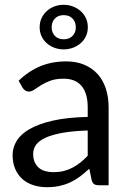

<svg xmlns="http://www.w3.org/2000/svg" viewBox="-20 -771 537 799"><path d="M57.5 -435Q99.5 -475.5 148 -495.5Q196.5 -515.5 255.5 -515.5Q298 -515.5 331 -501.5Q364 -487.5 386.5 -462.5Q409 -437.5 420.5 -402Q432 -366.5 432 -324V0H392.5Q379.5 0 372.5 -4.2Q365.5 -8.5 361.5 -21L351.5 -69Q331.5 -50.5 312.5 -36.2Q293.5 -22 272.5 -12.2Q251.5 -2.5 227.8 2.8Q204 8 175 8Q145.5 8 119.5 -0.2Q93.5 -8.5 74.2 -25Q55 -41.5 43.8 -66.8Q32.5 -92 32.5 -126.5Q32.5 -156.5 49 -184.2Q65.5 -212 102.5 -233.5Q139.5 -255 199 -268.8Q258.5 -282.5 345 -284.5V-324Q345 -383 319.5 -413.2Q294 -443.5 245 -443.5Q212 -443.5 189.8 -435.2Q167.5 -427 151.2 -416.8Q135 -406.5 123.2 -398.2Q111.5 -390 100 -390Q91 -390 84.5 -394.8Q78 -399.5 73.5 -406.5ZM345 -228Q283.5 -226 240.2 -218.2Q197 -210.5 169.8 -198Q142.5 -185.5 130.2 -168.5Q118 -151.5 118 -130.5Q118 -110.5 124.5 -96Q131 -81.5 142.2 -72.2Q153.5 -63 168.8 -58.8Q184 -54.5 201.5 -54.5Q225 -54.5 244.5 -59.2Q264 -64 281.2 -73Q298.5 -82 314.2 -94.5Q330 -107 345 -123ZM195 -657.5Q195 -635.5 208.5 -621.5Q222 -607.5 245.5 -607.5Q268 -607.5 281.8 -621.5Q295.5 -635.5 295.5 -657.5Q295.5 -680 281.8 -694Q268 -708 245.5 -708Q222 -708 208.5 -694Q195 -680 195 -657.5ZM145 -657.5Q145 -678.5 153 -695.5Q161 -712.5 174.8 -725Q188.5 -737.5 206.5 -744.2Q224.5 -751 244.5 -751Q265 -751 283.2 -744.2Q301.5 -737.5 315.5 -725Q329.5 -712.5 337.5 -695.5Q345.5 -678.5 345.5 -657.5Q345.5 -637 337.5 -620Q329.5 -603 315.5 -591Q301.5 -579 283.2 -572.2Q265 -565.5 244.5 -565.5Q224.5 -565.5 206.5 -572.2Q188.5 -579 174.8 -591Q161 -603 153 -620Q145 -637 145 -657.5Z"/></svg>

Font: Lato
Style: Regular
Weight: 400
Designer: Lukasz Dziedzic with Adam Twardoch and Botio Nikoltchev
Foundry: tyPoland Lukasz Dziedzic
Version: Version 2.010; 2014-09-01; http://www.latofonts.com/; ttfaut